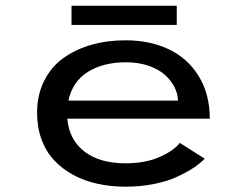

<svg xmlns="http://www.w3.org/2000/svg" viewBox="-20 -656 890 686"><path d="M235.5 -635.5H611.5V-567H235.5ZM711.5 -89Q696 -73 673 -57.5Q650 -42 615.2 -25.5Q580.5 -9 531.8 1Q483 11 428.5 11Q375 11 327.8 0.5Q280.5 -10 241 -31.5Q201.5 -53 172.8 -84Q144 -115 128.2 -158.2Q112.5 -201.5 112.5 -253Q112.5 -317 137.8 -367.2Q163 -417.5 206.8 -448.8Q250.5 -480 307 -496Q363.5 -512 428.5 -512Q515 -512 582.5 -480.2Q650 -448.5 689.8 -384.2Q729.5 -320 729.5 -232H220.5Q227 -156.5 281.8 -114.5Q336.5 -72.5 428.5 -72.5Q499 -72.5 550 -95Q601 -117.5 622.5 -145.5ZM430 -433.5Q349.5 -433.5 294.2 -399.2Q239 -365 224.5 -296.5H616Q615.5 -320.5 603.8 -344Q592 -367.5 570 -387.8Q548 -408 511.5 -420.8Q475 -433.5 430 -433.5Z"/></svg>

Font: League Mono Wide
Style: Regular
Weight: 400
Width: 8
Designer: Tyler Finck
Foundry: The League of Moveable Type / Tyler Finck
Version: Version 2.210